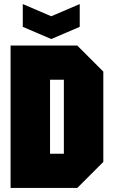

<svg xmlns="http://www.w3.org/2000/svg" viewBox="-20 -924 556 944"><path d="M226 -168H294V-532H226ZM32 0V-700H360L488 -572V-128L360 0ZM372 -904V-792L232 -732L92 -792V-904L232 -844Z"/></svg>

Font: Tektur Condensed ExtraBold
Style: Regular
Weight: 800
Width: 3
Designer: Adam Jagosz
Foundry: Adam Jagosz
Version: Version 1.005;gftools[0.9.30]